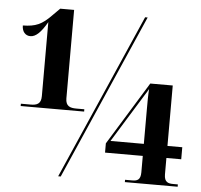

<svg xmlns="http://www.w3.org/2000/svg" viewBox="-52 -773 866 826"><g transform="rotate(5 381.5 -359.5)"><path d="M42 -287H316V-297H281C255 -297 235 -303 235 -337V-719H175L146 -690C103 -645 76 -634 21 -633C21 -606 36 -590 57 -590C81 -590 103 -612 129 -657V-337C129 -303 110 -297 84 -297H42ZM229 0H240L553 -714H542ZM517 0H745V-10H725C704 -10 686 -14 686 -48V-119H750V-171H686V-432H589L421 -159V-119H584V-48C584 -14 568 -10 547 -10H517ZM440 -171 569 -380C575 -389 581 -399 586 -408C584 -382 584 -352 584 -324V-171Z"/></g></svg>

Font: Noto Serif Display Condensed ExtraBold
Style: Regular
Weight: 800
Width: 3
Designer: Monotype Design Team
Foundry: Monotype Imaging Inc.
Version: Version 2.009